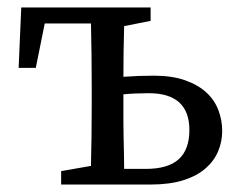

<svg xmlns="http://www.w3.org/2000/svg" viewBox="-20 -495 650 515"><path d="M144 0V-36L224 -50Q225 -87 225.5 -131Q226 -175 226 -210V-265Q226 -300 225.5 -347Q225 -394 224 -432H100L76 -313H30L37 -475H384V-439L313 -425Q312 -393 311.5 -357Q311 -321 311 -289Q351 -292 393 -292Q442 -292 477 -279.5Q512 -267 534 -246.5Q556 -226 566 -199Q576 -172 576 -144Q576 -115 565 -89Q554 -63 531 -43Q508 -23 471.5 -11.5Q435 0 383 0ZM311 -210Q311 -192 311 -170.5Q311 -149 311.5 -126.5Q312 -104 312.5 -82.5Q313 -61 313 -42H371Q431 -42 459.5 -68Q488 -94 488 -146Q488 -245 379 -245Q342 -245 311 -242Z"/></svg>

Font: Source Serif Pro
Style: Regular
Weight: 400
Designer: Frank Grießhammer
Foundry: Adobe Systems Incorporated
Version: Version 2.000;PS 1.000;hotconv 16.6.51;makeotf.lib2.5.65220